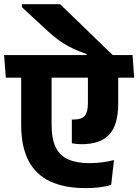

<svg xmlns="http://www.w3.org/2000/svg" viewBox="-44 -910 676 938"><path d="M-15.5 -530.5H611.5L603.5 -641H-24ZM208 -302V-566.5H59.5V-300Q59.5 -193 95.5 -124.5Q131.5 -56 201.8 -23.5Q272 9 373.5 9Q411 9 442.2 5.2Q473.5 1.5 499 -7L513 -128Q486 -121 455.2 -117Q424.5 -113 394 -113Q332 -113 290.5 -130.8Q249 -148.5 228.5 -189.8Q208 -231 208 -302ZM533.5 -405V-562H385.5V-407Q385.5 -361 369.5 -343.5Q353.5 -326 315.5 -326Q313.5 -326 311.2 -326Q309 -326 307 -326V-210Q317.5 -208 330.5 -206.8Q343.5 -205.5 355.5 -205.5Q445 -205.5 489.2 -252Q533.5 -298.5 533.5 -405ZM63 -889.5V-875L164 -781.5Q192 -755 215.8 -735Q239.5 -715 263.8 -699.5Q288 -684 315.8 -671.2Q343.5 -658.5 379 -646V-618H513.5V-634.5Q498.5 -649 472.2 -674.2Q446 -699.5 414.2 -730.2Q382.5 -761 350.8 -791.8Q319 -822.5 292.2 -848.2Q265.5 -874 249.5 -889.5Z"/></svg>

Font: Anek Devanagari Medium
Style: Bold
Weight: 700
Version: Version 1.003